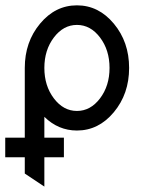

<svg xmlns="http://www.w3.org/2000/svg" viewBox="-44 -479 553 719"><path d="M244.1 -63.5Q294.9 -63.5 330.6 -110.6Q366.2 -157.7 366.2 -224.6Q366.2 -291.5 330.6 -338.6Q294.9 -385.7 244.1 -385.7Q193.4 -385.7 157.7 -338.6Q122.1 -291.5 122.1 -224.6Q122.1 -157.7 157.7 -110.6Q193.4 -63.5 244.1 -63.5ZM122.1 219.7 48.8 170.9V109.9H-24.4V36.6H48.8V-224.6Q48.8 -321.8 106 -390.4Q163.1 -459 244.1 -459Q325.2 -459 382.3 -390.4Q439.5 -321.8 439.5 -224.6Q439.5 -127.4 382.3 -58.8Q325.2 9.8 244.1 9.8Q174.3 9.8 122.1 -41.5V36.6H195.3V109.9H122.1Z"/></svg>

Font: Catrinity
Style: Regular
Weight: 400
Designer: Alexander Lange
Foundry: High-Logic / Made with FontCreator
Version: Version 2.090;May 20, 2024;FontCreator 15.0.0.2974 64-bit